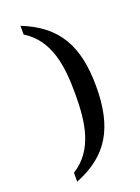

<svg xmlns="http://www.w3.org/2000/svg" viewBox="-166 -834 753 1035"><g transform="rotate(-20 210.5 -316.0)"><path d="M90 131C285 54 362 -83 362 -317C362 -550 285 -686 90 -763V-713C223 -631 242 -476 242 -317C242 -158 223 -3 90 80Z"/></g></svg>

Font: Noto Serif Devanagari Medium
Style: Regular
Weight: 500
Designer: Universal Thirst, Indian Type Foundry and the Monotype Design Team
Foundry: Monotype Imaging Inc.
Version: Version 2.004